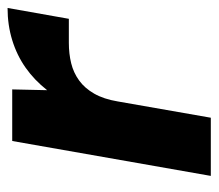

<svg xmlns="http://www.w3.org/2000/svg" viewBox="-54 -510 564 495"><g transform="rotate(-90 227.5 -262.0)"><path d="M22 0 112 -512H245L243 -422Q269 -455 301 -477.5Q333 -500 372 -512Q411 -524 455 -524L427 -366H365Q337 -366 312.5 -360Q288 -354 268 -339.5Q248 -325 234 -300.5Q220 -276 214 -240L172 0Z"/></g></svg>

Font: DM Sans 12pt Black
Style: Italic
Weight: 900
Italic angle: -10°
Version: Version 4.004;gftools[0.9.30]